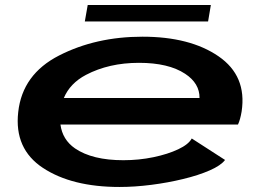

<svg xmlns="http://www.w3.org/2000/svg" viewBox="-20 -737 1054 764"><path d="M455.5 7Q266 7 151 -68.8Q36 -144.5 52.5 -291Q69 -441.5 215.2 -516.2Q361.5 -591 547 -591Q736 -591 849.5 -513Q963 -435 941.5 -293.5Q936 -260.5 927 -241.5H220.5Q228.5 -181 278.5 -146.5Q347.5 -99.5 471 -99.5Q533 -99.5 590.5 -111.5Q648 -123.5 689.2 -143Q730.5 -162.5 743 -186L875.5 -100.5Q859 -78.5 814.5 -59Q770 -39.5 709.2 -24.8Q648.5 -10 582.2 -1.5Q516 7 455.5 7ZM234 -347H774Q774.5 -405.5 716.5 -443.5Q650.5 -487 533 -487Q413.5 -487 322 -439Q258.5 -405.5 234 -347ZM317.5 -651.5 329 -717H819L808 -651.5Z"/></svg>

Font: Anybody UltraExpanded SemiBold
Style: Italic
Weight: 600
Width: 9
Italic angle: -10°
Designer: Tyler Finck
Foundry: Etcetera Type Company
Version: Version 1.010; ttfautohint (v1.8.3) -l 8 -r 50 -G 200 -x 14 